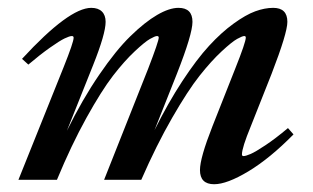

<svg xmlns="http://www.w3.org/2000/svg" viewBox="-20 -458 796 489"><path d="M26.9 0 142.1 -287.1Q167.5 -350.6 167.5 -361.8Q167.5 -366.2 163.1 -366.2Q157.2 -366.2 144.5 -360.1Q131.8 -354 106.9 -336.4Q82 -318.8 52.2 -293.5L36.1 -308.1Q155.8 -438 212.4 -438Q230 -438 239.5 -428.7Q249 -419.4 249 -402.3Q249 -372.1 217.3 -292.5L150.4 -125Q189.9 -205.1 232.7 -267.6Q275.4 -330.1 312.3 -366Q349.1 -401.9 380.1 -419.9Q411.1 -438 434.6 -438Q470.2 -438 470.2 -402.3Q470.2 -371.1 430.7 -270.5L373.5 -126.5Q408.2 -196.3 444.6 -251.7Q481 -307.1 512.5 -341.3Q543.9 -375.5 575 -397.9Q606 -420.4 630.1 -429.2Q654.3 -438 675.8 -438Q711.9 -438 711.9 -402.3Q711.9 -374 671.9 -270.5L618.7 -136.2Q596.2 -81.5 596.2 -64.9Q596.2 -60.5 600.1 -60.5Q606 -60.5 618.4 -65.9Q630.9 -71.3 656.5 -88.4Q682.1 -105.5 713.4 -131.8L727.5 -115.7Q667.5 -54.7 612.8 -21.7Q558.1 11.2 525.4 11.2Q489.3 11.2 489.3 -24.9Q489.3 -55.7 521 -136.2L579.1 -283.2Q606 -350.6 606 -362.3Q606 -366.2 602.1 -366.2Q597.2 -366.2 584 -358.9Q570.8 -351.6 544.4 -327.1Q518.1 -302.7 488.3 -265.1Q458.5 -227.5 418.5 -158Q378.4 -88.4 339.8 0H245.1L357.4 -283.2Q384.3 -353 384.3 -362.3Q384.3 -366.2 379.9 -366.2Q375 -366.2 362.1 -358.9Q349.1 -351.6 323 -327.1Q296.9 -302.7 267.8 -265.1Q238.8 -227.5 200.2 -158Q161.6 -88.4 125 0Z"/></svg>

Font: Elstob 14pt SemiBold
Style: Italic
Weight: 600
Italic angle: -20°
Designer: Peter S. Baker
Version: Version 1.015